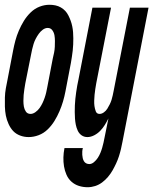

<svg xmlns="http://www.w3.org/2000/svg" viewBox="-45 -562 642 804"><path d="M75 12Q56 12 39 5.5Q22 -1 10.5 -13Q-1 -25 -9 -42.5Q-17 -60 -20.5 -78Q-24 -96 -24.5 -115.5Q-25 -135 -24.5 -154Q-24 -173 -20.5 -192.5Q-17 -212 -13 -231L10 -351Q14 -372 19.5 -392.5Q25 -413 34 -434Q43 -455 55 -474.5Q67 -494 83.5 -510Q100 -526 120.5 -534Q141 -542 162 -542Q175 -542 187 -539.5Q199 -537 209.5 -531Q220 -525 228 -516.5Q236 -508 241.5 -497Q247 -486 251 -475Q255 -464 257.5 -452Q260 -440 261 -427Q262 -414 262 -401.5Q262 -389 261.5 -376Q261 -363 259.5 -350Q258 -337 256 -324Q254 -311 252 -299L229 -179Q225 -158 219 -137.5Q213 -117 204 -96Q195 -75 183 -55.5Q171 -36 154.5 -20Q138 -4 117 4Q96 12 75 12ZM83 -85Q93 -85 103.5 -92.5Q114 -100 121 -110Q128 -120 133 -130.5Q138 -141 142 -152.5Q146 -164 148.5 -175Q151 -186 153 -197L176 -317Q179 -329 181.5 -341.5Q184 -354 184.5 -366Q185 -378 185 -390.5Q185 -403 183 -414.5Q181 -426 174 -435.5Q167 -445 155 -445Q144 -445 134 -437.5Q124 -430 117 -420Q110 -410 104.5 -399.5Q99 -389 95.5 -377.5Q92 -366 89.5 -355Q87 -344 85 -333L61 -213Q59 -201 57 -188.5Q55 -176 54 -164Q53 -152 53 -139.5Q53 -127 55 -115.5Q57 -104 63.5 -94.5Q70 -85 83 -85ZM322 222Q303 222 285.5 216.5Q268 211 254.5 199Q241 187 233.5 170Q226 153 223 134.5Q220 116 220.5 97Q221 78 225 58H302Q300 65 299.5 72Q299 79 299.5 86.5Q300 94 301.5 100.5Q303 107 306.5 113Q310 119 316 122Q322 125 329 125Q339 125 348.5 117Q358 109 364.5 99Q371 89 375.5 78Q380 67 383 56.5Q386 46 388.5 35Q391 24 393 13L409 -66Q402 -52 394 -39Q386 -26 375 -14.5Q364 -3 349.5 4.5Q335 12 321 12Q307 12 296.5 4.5Q286 -3 280.5 -15Q275 -27 272.5 -39.5Q270 -52 269 -65.5Q268 -79 268 -93Q268 -107 268.5 -120.5Q269 -134 270.5 -148Q272 -162 274 -176Q276 -190 278.5 -204Q281 -218 284 -231L342 -530H420L358 -213Q356 -201 354 -189Q352 -177 351 -165Q350 -153 349.5 -141Q349 -129 350.5 -118Q352 -107 356 -96Q360 -85 372 -85Q381 -85 390 -91.5Q399 -98 404.5 -107Q410 -116 414.5 -125Q419 -134 422 -143.5Q425 -153 427 -162.5Q429 -172 431 -182L499 -530H577L468 31Q465 47 461.5 62Q458 77 453 92.5Q448 108 441 123Q434 138 426 152Q418 166 407 179Q396 192 382.5 202Q369 212 353.5 217Q338 222 322 222Z"/></svg>

Font: Lode Term
Style: Bold Italic
Weight: 700
Italic angle: -11°
Monospace: yes
Designer: Belleve Invis
Foundry: Belleve Invis
Version: Version 29.2.0